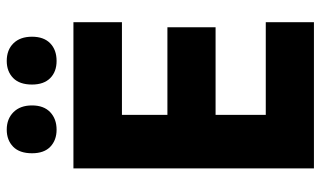

<svg xmlns="http://www.w3.org/2000/svg" viewBox="-211 -741 952 570"><g transform="rotate(-90 265.0 -456.0)"><path d="M50 0V-714H484V-570H209V-435H469V-292H209V-143H484V0ZM369 -764Q337 -764 318 -783Q299 -802 299 -837Q299 -874 318.5 -893Q338 -912 369 -912Q402 -912 421.5 -892Q441 -872 441 -837Q441 -802 421.5 -783Q402 -764 369 -764ZM165 -764Q134 -764 114.5 -782.5Q95 -801 95 -837Q95 -874 114.5 -893Q134 -912 165 -912Q197 -912 217 -892Q237 -872 237 -837Q237 -802 217 -783Q197 -764 165 -764Z"/></g></svg>

Font: Noto Sans Mono Condensed Black
Style: Regular
Weight: 900
Width: 3
Designer: Monotype Design Team
Foundry: Monotype Imaging Inc.
Version: Version 2.014